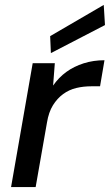

<svg xmlns="http://www.w3.org/2000/svg" viewBox="-20 -761 447 781"><path d="M25 0 113 -504H203L196 -413Q219 -446 250 -468.5Q281 -491 320.5 -503.5Q360 -516 405 -516L387 -410H352Q319 -410 290 -403Q261 -396 237 -378.5Q213 -361 195.5 -333Q178 -305 171 -262L125 0ZM187 -545 184 -614 402 -741 407 -659Z"/></svg>

Font: DM Sans Medium
Style: Italic
Weight: 500
Italic angle: -10°
Designer: Colophon Foundry, Jonny Pinhorn
Foundry: Colophon Foundry
Version: Version 4.004;gftools[0.9.30]